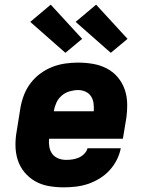

<svg xmlns="http://www.w3.org/2000/svg" viewBox="-20 -797 640 825"><path d="M254 8Q221 8 189.5 2.5Q158 -3 131.5 -18Q105 -33 85.5 -56.5Q66 -80 56.5 -109Q47 -138 46.5 -170.5Q46 -203 52 -235L68 -335Q73 -363 83.5 -390Q94 -417 112 -440.5Q130 -464 154 -481.5Q178 -499 205 -509.5Q232 -520 260 -524Q288 -528 315 -528Q348 -528 380 -522.5Q412 -517 439.5 -502.5Q467 -488 486.5 -464.5Q506 -441 516 -412Q526 -383 526.5 -350.5Q527 -318 522 -285L508 -201H191Q189 -183 192 -166Q195 -149 204.5 -136Q214 -123 230 -116.5Q246 -110 264 -110Q278 -110 291.5 -112Q305 -114 318 -119.5Q331 -125 342 -136Q353 -147 356 -160H499Q494 -134 481.5 -109.5Q469 -85 450 -64.5Q431 -44 407 -29.5Q383 -15 357.5 -6.5Q332 2 305.5 5Q279 8 254 8ZM211 -319H383Q384 -336 382 -352.5Q380 -369 371.5 -382.5Q363 -396 348 -403Q333 -410 316 -410Q298 -410 279 -404.5Q260 -399 245 -386Q230 -373 222 -355Q214 -337 211 -319ZM456 -570 305 -703 393 -777 528 -630ZM261 -570 110 -703 198 -777 333 -630Z"/></svg>

Font: Iosevka Heavy Extended Oblique
Style: Regular
Weight: 900
Width: 7
Italic angle: -9°
Monospace: yes
Designer: Belleve Invis
Foundry: Belleve Invis
Version: Version 32.5.0; ttfautohint (v1.8.4)